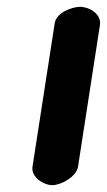

<svg xmlns="http://www.w3.org/2000/svg" viewBox="-20 -540 313 561"><path d="M214 -520C190 -520 145 -503 140 -473L75 -53C70 -23 107 1 133 1C158 1 203 -23 208 -53L272 -467C277 -499 241 -520 214 -520Z"/></svg>

Font: Asimov Print
Style: Regular
Weight: 500
Designer: Google
Version: Version 2.000980: 2014